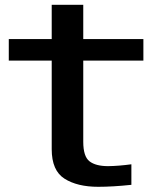

<svg xmlns="http://www.w3.org/2000/svg" viewBox="-20 -748 648 776"><path d="M377 7Q292.5 7 240.8 -25.8Q189 -58.5 189 -145V-503H15.5V-590H189V-728.5H316.5V-590H559.5V-503H316.5V-175Q316.5 -115.5 341.8 -96Q367 -76.5 417 -76.5Q459 -77 511 -84V-1Q435.5 7 377 7Z"/></svg>

Font: Anybody ExtraExpanded Medium
Style: Regular
Weight: 500
Width: 8
Designer: Tyler Finck
Foundry: Etcetera Type Company
Version: Version 1.010; ttfautohint (v1.8.3) -l 8 -r 50 -G 200 -x 14 